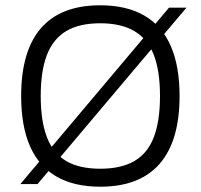

<svg xmlns="http://www.w3.org/2000/svg" viewBox="-20 -696 759 726"><path d="M57 0 619 -667H685L122 0ZM359 10Q260 10 193.5 -28.5Q127 -67 93.5 -143Q60 -219 60 -333Q60 -503 135 -589.5Q210 -676 359 -676Q458 -676 525 -637.5Q592 -599 625.5 -522.5Q659 -446 659 -333Q659 -163 583.5 -76.5Q508 10 359 10ZM359 -58Q438 -58 488 -87Q538 -116 561.5 -177Q585 -238 585 -333Q585 -428 561.5 -488.5Q538 -549 488 -578.5Q438 -608 359 -608Q280 -608 230.5 -578.5Q181 -549 157.5 -488.5Q134 -428 134 -333Q134 -238 157.5 -177Q181 -116 230.5 -87Q280 -58 359 -58Z"/></svg>

Font: Maven Pro VF Beta
Style: Regular
Weight: 400
Designer: Joe Prince
Foundry: Joe Prince
Version: Version 2.002